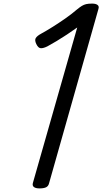

<svg xmlns="http://www.w3.org/2000/svg" viewBox="-20 -1035 570 1069"><path d="M200 14Q179 14 169 6.5Q159 -1 163 -16L410 -882Q382 -862 352.5 -842.5Q323 -823 295.5 -806.5Q268 -790 244 -777Q222 -766 207.5 -766.5Q193 -767 182 -790Q172 -811 179 -823Q186 -835 210 -848Q241 -865 275 -886.5Q309 -908 343.5 -932Q378 -956 407 -981Q424 -995 435.5 -1002Q447 -1009 459.5 -1012Q472 -1015 493 -1015Q513 -1015 523 -1007.5Q533 -1000 528 -985L253 -14Q249 2 236 8Q223 14 200 14Z"/></svg>

Font: Playwrite AU NSW
Style: Regular
Weight: 400
Designer: Veronika Burian, José Scaglione
Foundry: TypeTogether
Version: Version 1.002